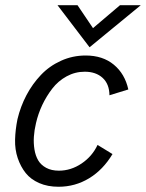

<svg xmlns="http://www.w3.org/2000/svg" viewBox="-20 -710 562 740"><path d="M325.2 -527.8 201.7 -689.9H278.8L338.4 -601.6L442.4 -689.9H522.5ZM205.6 9.8Q163.6 9.8 131.1 -4.4Q98.6 -18.6 79.1 -43Q59.6 -67.4 48.3 -100.6Q37.1 -133.8 38.1 -171.9Q39.1 -210 47.4 -251Q59.1 -299.8 82 -343.3Q105 -386.7 137.7 -421.1Q170.4 -455.6 215.1 -475.8Q259.8 -496.1 310.1 -496.1Q376 -496.1 418.7 -460.7Q461.4 -425.3 474.6 -365.2L401.9 -342.8Q401.4 -386.2 375.5 -409.9Q349.6 -433.6 306.6 -433.6Q269.5 -433.6 236.8 -415.8Q204.1 -397.9 181.4 -368.4Q158.7 -338.9 142.8 -305.2Q127 -271.5 118.7 -235.4Q112.3 -208.5 110.6 -183.3Q108.9 -158.2 112.8 -134Q116.7 -109.9 127.2 -92Q137.7 -74.2 158 -63.2Q178.2 -52.2 207 -52.2Q253.4 -52.2 294.4 -79.8Q335.4 -107.4 356 -151.4L413.6 -116.2Q377.4 -55.7 323.5 -22.9Q269.5 9.8 205.6 9.8Z"/></svg>

Font: HK Grotesk Italic
Style: Regular
Weight: 400
Italic angle: -13°
Designer: Alfredo Marco Pradil and Stefan Peev
Foundry: Hanken Design Co.
Version: Version 1.000;PS 001.000;hotconv 1.0.88;makeotf.lib2.5.64775